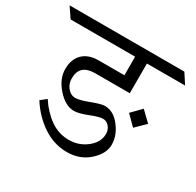

<svg xmlns="http://www.w3.org/2000/svg" viewBox="-205 -838 1007 985"><g transform="rotate(30 298.5 -345.5)"><path d="M431 -197Q431 -221 416 -239Q401 -257 379 -257Q357 -257 307 -237Q257 -217 228 -217Q178 -217 130.5 -270Q83 -323 83 -381.5Q83 -440 116.5 -472.5Q150 -505 209 -505H362V-615H-20L-61 -675H619L658 -615H432V-439H227Q136 -439 136 -357Q136 -324 155.5 -301Q175 -278 200.5 -278Q226 -278 279.5 -298.5Q333 -319 355 -319Q406 -319 445 -268.5Q484 -218 484 -164Q484 -110 431.5 -63Q379 -16 302.5 -16Q226 -16 160 -60Q94 -104 48 -176L82 -203Q119 -146 169 -110.5Q219 -75 279.5 -75Q340 -75 385.5 -111.5Q431 -148 431 -197ZM479 -350 534 -406 592 -350 535 -294Z"/></g></svg>

Font: Halant
Style: Regular
Weight: 400
Designer: Hitesh Malaviya (Devanagari), Satya Rajpurohit (Latin)
Foundry: Indian Type Foundry
Version: Version 1.101;PS 1.0;hotconv 1.0.78;makeotf.lib2.5.61930; tt